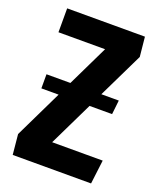

<svg xmlns="http://www.w3.org/2000/svg" viewBox="-139 -835 760 921"><g transform="rotate(20 240.5 -375.0)"><path d="M38 0 28 -103 146 -347H58V-419H180L281 -628H43V-750H440L450 -650L338 -419H427L419 -347H304L195 -122H453L438 0Z"/></g></svg>

Font: Freeman
Style: Regular
Weight: 400
Designer: Vernon Adams, Aoife Mooney, Rodrigo Fuenzalida
Foundry: Rodrigo Fuenzalida
Version: Version 1.000; ttfautohint (v1.8.4.7-5d5b)